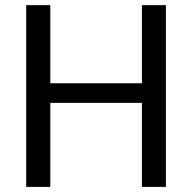

<svg xmlns="http://www.w3.org/2000/svg" viewBox="-20 -731 753 751"><path d="M546.9 -405.3V-328.6H162.1V-405.3ZM176.8 -710.9V0H82.5V-710.9ZM628.9 -710.9V0H535.2V-710.9Z"/></svg>

Font: Vazirmatn
Style: Regular
Weight: 400
Designer: Saber Rastikerdar
Foundry: Saber Rastikerdar
Version: Version 33.003;September 2, 2022;FontCreator 14.0.0.2862 64-